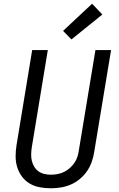

<svg xmlns="http://www.w3.org/2000/svg" viewBox="-20 -1004 640 1032"><path d="M254 8Q223 8 193.5 2.5Q164 -3 139.5 -17.5Q115 -32 98 -55Q81 -78 72.5 -105.5Q64 -133 64 -163.5Q64 -194 69 -225L153 -735H237L151 -213Q148 -194 147.5 -175.5Q147 -157 151 -140Q155 -123 164 -108Q173 -93 187 -83Q201 -73 218.5 -69Q236 -65 254 -65Q272 -65 290 -68.5Q308 -72 324.5 -80Q341 -88 355.5 -101Q370 -114 380.5 -129.5Q391 -145 396.5 -162.5Q402 -180 404 -197L493 -735H577L486 -185Q482 -159 472.5 -132.5Q463 -106 447 -83Q431 -60 408.5 -41.5Q386 -23 360.5 -12Q335 -1 307.5 3.5Q280 8 254 8ZM364 -792 319 -838 475 -984 530 -926Z"/></svg>

Font: Iosevka Custom Oblique
Style: Regular
Weight: 400
Italic angle: -9°
Designer: Belleve Invis
Foundry: Belleve Invis
Version: Version 27.0.1